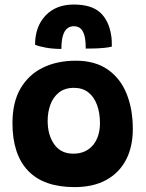

<svg xmlns="http://www.w3.org/2000/svg" viewBox="-20 -792 626 824"><path d="M300 11Q167.5 11 100.5 -59.2Q33.5 -129.5 33.5 -263.5Q33.5 -353 68 -412.2Q102.5 -471.5 163.8 -501.5Q225 -531.5 305.5 -531.5Q387.5 -531.5 441.8 -494Q496 -456.5 523 -390.5Q550 -324.5 550 -238Q550 -162.5 521 -106.5Q492 -50.5 436.2 -19.8Q380.5 11 300 11ZM294.5 -132.5Q322 -132.5 343.2 -142Q364.5 -151.5 379.2 -169.2Q394 -187 401.5 -211Q409 -235 409 -263.5Q409 -308 396.2 -342.2Q383.5 -376.5 358.8 -395.8Q334 -415 297.5 -415Q258 -415 233 -395Q208 -375 196.2 -342.8Q184.5 -310.5 184.5 -274Q184.5 -212.5 212.8 -172.5Q241 -132.5 294.5 -132.5ZM130.5 -600Q130.5 -677.5 175.2 -725Q220 -772.5 296.5 -772.5Q372 -772.5 409.5 -738.5Q447 -704.5 457 -641Q459 -629.5 459.5 -617.5Q460 -605.5 460 -592Q447.5 -588.5 426.8 -586.5Q406 -584.5 384.8 -584Q363.5 -583.5 348 -583.5Q348 -597 347.2 -608Q346.5 -619 345 -628Q340 -654.5 328.5 -667Q317 -679.5 297 -679.5Q280 -679.5 268 -669.5Q256 -659.5 249.8 -638.2Q243.5 -617 243.5 -582Q207 -582 176.8 -587.5Q146.5 -593 130.5 -600Z"/></svg>

Font: Grandstander Thin
Style: Bold
Weight: 700
Version: Version 1.200